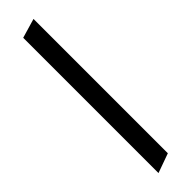

<svg xmlns="http://www.w3.org/2000/svg" viewBox="-303 -730 856 856"><g transform="rotate(-45 125.0 -302.0)"><path d="M79 -715V138L171 105V-742Z"/></g></svg>

Font: Amita
Style: Regular
Weight: 400
Designer: Eduardo Rodriguez Tunni, Modular Infotech, Brian J. Bonislawsky
Foundry: Eduardo Rodriguez Tunni, Modular Infotech, Brian J. Bonislawsky
Version: Version 1.004